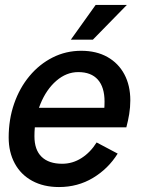

<svg xmlns="http://www.w3.org/2000/svg" viewBox="-20 -745 593 775"><path d="M218 10Q156 10 110 -15Q64 -40 39.5 -85.5Q15 -131 15 -190Q15 -263 37 -326.5Q59 -390 99 -438Q139 -486 192.5 -513Q246 -540 308 -540Q369 -540 413.5 -515Q458 -490 482 -445Q506 -400 506 -340Q506 -312 501.5 -284.5Q497 -257 490 -231H98L115 -310H433L395 -266Q399 -283 400.5 -300Q402 -317 402 -335Q402 -393 375 -423.5Q348 -454 296 -454Q248 -454 207.5 -419Q167 -384 143 -325Q119 -266 119 -195Q119 -140 148 -112Q177 -84 231 -84Q273 -84 309 -107Q345 -130 370 -170L455 -125Q417 -64 355.5 -27Q294 10 218 10ZM266 -585 366 -725H492L355 -585Z"/></svg>

Font: Radio Canada Big
Style: Italic
Weight: 400
Italic angle: -12°
Designer: Étienne Aubert Bonn
Foundry: Coppers and Brasses
Version: Version 1.001